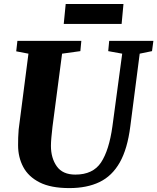

<svg xmlns="http://www.w3.org/2000/svg" viewBox="-20 -952 804 982"><path d="M694.5 -677.5 646.5 -306Q632 -191 592.8 -121.5Q553.5 -52 489.2 -21Q425 10 335 10Q240 10 182.5 -19.2Q125 -48.5 98.8 -98.2Q72.5 -148 72.5 -209Q72.5 -228 73 -248.2Q73.5 -268.5 75.5 -290L125.5 -677.5L63 -689.5L69 -743H396L391 -690.5L297.5 -677.5L248.5 -304Q245 -275 242.8 -249.2Q240.5 -223.5 240.5 -206Q240.5 -143.5 270.5 -101.2Q300.5 -59 365.5 -59Q455.5 -59 496.8 -121.2Q538 -183.5 555 -306L605 -677.5L533.5 -690.5L538.5 -743H764.5L757.5 -690.5ZM316 -931.5H611.5L602 -829.5H306Z"/></svg>

Font: Merriweather Black
Style: Italic
Weight: 900
Italic angle: -7.8°
Designer: Eben Sorkin
Foundry: Eben Sorkin
Version: Version 2.200;gftools[0.9.31]